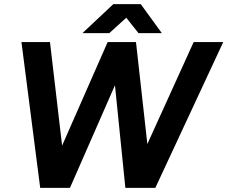

<svg xmlns="http://www.w3.org/2000/svg" viewBox="-20 -902 1092 922"><path d="M592 0 910 -700H1052L726 0ZM173 0 83 -700H220L302 0ZM189 0 497 -700H623L316 0ZM582 0 511 -700H633L711 0ZM376 -743 524 -882H655V-879L505 -743ZM645 -743 537 -879 538 -882H656L757 -743Z"/></svg>

Font: Figtree
Style: Bold Italic
Weight: 700
Italic angle: -9.5°
Foundry: Erik Kennedy
Version: Version 2.001;gftools[0.9.30]